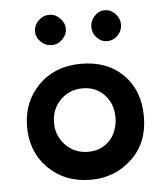

<svg xmlns="http://www.w3.org/2000/svg" viewBox="-46 -613 574 663"><g transform="rotate(-5 241.0 -281.0)"><path d="M377.5 -553.5Q393 -537 393 -516Q393 -495 377.5 -479Q362 -463 341 -463Q320 -463 305 -479Q290 -495 290 -516Q290 -537 305 -553.5Q320 -570 341 -570Q362 -570 377.5 -553.5ZM149 -466Q127 -466 111 -481.5Q95 -497 95 -518Q95 -539 111 -555Q127 -571 149 -571Q170 -571 186 -554.5Q202 -538 202 -518Q202 -498 186 -482Q170 -466 149 -466ZM444 -193Q444 -102 386 -47Q327 9 243 9Q152 9 93 -51Q38 -108 39 -195Q40 -280 96 -336Q153 -393 243 -393Q334 -393 389 -338Q444 -283 444 -193ZM346 -198Q346 -246 316.5 -277Q287 -308 242 -308Q195 -308 164 -276.5Q133 -245 133 -198Q132 -154 164 -120Q196 -88 242 -88Q287 -88 316 -118Q345 -148 346 -198Z"/></g></svg>

Font: GFS Neohellenic Rg
Style: Bold
Weight: 700
Designer: Designed by Takis Katsoulidis and George D. Matthiopoulos.
Foundry: Designed by Takis Katsoulidis and George D. Matthiopoulos.
Version: Version 1.0